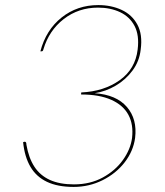

<svg xmlns="http://www.w3.org/2000/svg" viewBox="-20 -728 649 756"><path d="M270 8Q207 8 165 -12Q123 -32 100 -71Q77 -110 71 -168Q72 -169 73 -169Q74 -169 75 -169.5Q76 -170 77 -170Q81 -170 82.5 -167Q84 -164 84 -158Q93 -106 115.5 -71.5Q138 -37 176.5 -19.5Q215 -2 271 -2Q335 -2 384.5 -29Q434 -56 464 -98Q494 -140 500 -185Q506 -238 485.5 -276Q465 -314 418 -335Q371 -356 299 -356L300 -364Q389 -368 451 -412Q513 -456 522 -533Q529 -589 510 -625.5Q491 -662 453 -680Q415 -698 366 -698Q289 -698 231 -653Q173 -608 151 -534Q150 -530 148.5 -528Q147 -526 144 -526Q144 -526 142.5 -526Q141 -526 139 -526Q161 -610 222.5 -659Q284 -708 367 -708Q418 -708 459 -689Q500 -670 521 -631Q542 -592 534 -533Q529 -487 502 -450.5Q475 -414 436 -391Q397 -368 353 -361Q438 -355 479.5 -307Q521 -259 512 -185Q505 -133 471 -89Q437 -45 384 -18.5Q331 8 270 8Z"/></svg>

Font: Aleo Thin
Style: Italic
Weight: 250
Italic angle: -7°
Designer: Alessio Laiso
Foundry: Alessio Laiso
Version: Version 2.001;gftools[0.9.29]